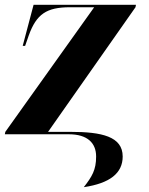

<svg xmlns="http://www.w3.org/2000/svg" viewBox="-29 -556 618 795"><path d="M318 219C426 203 479 161 479 92C479 9 392 -10 263 -10H170L532 -526L534 -536H110L65 -366H75L90 -409C122 -498 164 -526 261 -526H361L-7 -10L-9 0H256C333 0 369 36 369 92C369 148 352 175 318 219Z"/></svg>

Font: Noto Serif Display SemiCondensed ExtraBold
Style: Italic
Weight: 800
Width: 4
Italic angle: -12°
Designer: Monotype Design Team
Foundry: Monotype Imaging Inc.
Version: Version 2.009